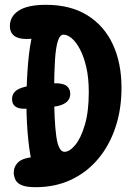

<svg xmlns="http://www.w3.org/2000/svg" viewBox="-20 -755 563 798"><path d="M128 23Q92 23 72.5 15.5Q53 8 45.5 -5.5Q38 -19 37 -37Q37 -63 56 -81Q75 -99 126 -103L111 -85Q100 -137 94.5 -207Q89 -277 90 -352Q91 -427 97 -495.5Q103 -564 115 -612L201 -615Q182 -606 151.5 -599.5Q121 -593 90 -593Q55 -593 38 -607Q21 -621 21 -646Q21 -687 58 -711Q95 -735 171 -735Q273 -735 343 -691.5Q413 -648 449 -570.5Q485 -493 485 -390Q485 -300 459.5 -224.5Q434 -149 387 -93.5Q340 -38 274.5 -7.5Q209 23 128 23ZM80 -303Q55 -303 42.5 -313.5Q30 -324 30 -343Q30 -362 42.5 -374.5Q55 -387 83 -394Q102 -399 124 -402Q146 -405 168.5 -407Q191 -409 210 -409Q244 -409 258 -397Q272 -385 272 -365Q272 -326 219 -314Q201 -311 175 -308.5Q149 -306 124 -304.5Q99 -303 80 -303ZM248 -124Q269 -124 292.5 -152Q316 -180 332.5 -235.5Q349 -291 349 -372Q349 -432 338.5 -476.5Q328 -521 312 -551Q296 -581 278 -596Q260 -611 244 -611Q229 -611 220.5 -584.5Q212 -558 208.5 -505Q205 -452 205 -373Q205 -252 214 -188Q223 -124 248 -124Z"/></svg>

Font: DynaPuff Condensed
Style: Regular
Weight: 400
Width: 3
Designer: Toshi Omagari, Jennifer Daniel
Foundry: Google Fonts
Version: Version 2.000